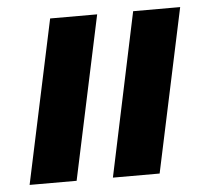

<svg xmlns="http://www.w3.org/2000/svg" viewBox="-45 -611 720 659"><g transform="rotate(-5 315.0 -281.5)"><path d="M318 0 437 -563H599L479 0ZM31 0 151 -563H313L193 0Z"/></g></svg>

Font: NotoSerifTamilSlanted
Style: Italic
Weight: 400
Italic angle: -12°
Designer: Indian Type Foundry, Tom Grace, and the Monotype Design Team
Foundry: Monotype Imaging Inc.
Version: Version 2.001